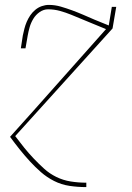

<svg xmlns="http://www.w3.org/2000/svg" viewBox="-20 -558 540 783"><path d="M65 -361 73 -413Q76 -427 79.5 -441Q83 -455 89 -469Q95 -483 103.5 -495.5Q112 -508 124 -518Q136 -528 150.5 -533Q165 -538 179 -538Q204 -538 228 -531Q252 -524 275 -515.5Q298 -507 320 -497.5Q342 -488 365 -478L424 -454L423 -451L420 -447L415 -442L413 -440V-439L357 -462Q335 -471 313.5 -480Q292 -489 270 -498Q248 -507 224.5 -513.5Q201 -520 176 -520Q158 -520 142 -509Q126 -498 116 -481.5Q106 -465 101 -447.5Q96 -430 93 -413L84 -361ZM331 205Q297 205 263.5 200Q230 195 200.5 180Q171 165 147 144Q123 123 101.5 99.5Q80 76 60 51Q40 26 21 0L117 -107L413 -440L415 -442L420 -447L423 -451L436 -530H454L439 -442L42 -3Q60 21 78.5 44Q97 67 117.5 88.5Q138 110 160 130Q182 150 209.5 163.5Q237 177 268 182Q299 187 331 187H332V205Z"/></svg>

Font: Iosevka Slab Thin
Style: Italic
Weight: 100
Italic angle: -9°
Monospace: yes
Designer: Belleve Invis
Foundry: Belleve Invis
Version: Version 11.1.1; ttfautohint (v1.8.3)